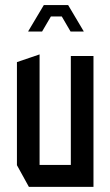

<svg xmlns="http://www.w3.org/2000/svg" viewBox="-20 -726 429 746"><path d="M255.2 0V-508.3H343.2V0H256.2ZM92.2 0 45.8 -84.2V-85.2H255.2V0ZM45.8 -85.2V-484.7L132.8 -514.3H133.8V-85.2ZM123.8 -661.9 150.2 -706.2H244.8L271.1 -661.9ZM89.8 -603.6V-604.8L123.8 -661.9H177.7L143.6 -603.6ZM254.1 -603.6 220.1 -661.9H271.1L305.1 -604.6V-603.6Z"/></svg>

Font: Foldit Thin
Style: Regular
Weight: 100
Designer: Sophia Tai
Foundry: Sophia Tai
Version: Version 1.003